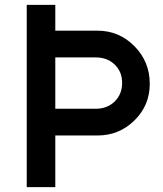

<svg xmlns="http://www.w3.org/2000/svg" viewBox="-20 -770 669 790"><path d="M381.2 -643.8Q470 -643.8 533.1 -580Q596.2 -516.2 596.2 -425Q596.2 -336.2 533.1 -274.4Q470 -212.5 381.2 -212.5H207.5V0H90V-643.8V-750H207.5V-643.8ZM373.8 -322.5Q421.2 -322.5 451.9 -352.5Q482.5 -382.5 482.5 -428.8Q482.5 -475 451.9 -504.4Q421.2 -533.8 373.8 -533.8H207.5V-322.5Z"/></svg>

Font: Now Alt Medium
Style: Regular
Weight: 500
Designer: Alfredo Marco Pradil
Foundry: Alfredo Marco Pradil
Version: Version 1.002;PS 001.002;hotconv 1.0.88;makeotf.lib2.5.64775